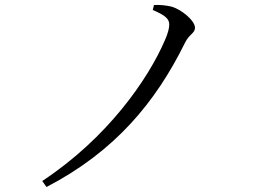

<svg xmlns="http://www.w3.org/2000/svg" viewBox="-20 -728 1040 768"><path d="M657 -630C657 -616 652 -595 640 -568C573 -412 411 -177 149 -4L166 20C441 -123 603 -320 720 -557C737 -592 760 -595 760 -617C760 -645 706 -691 664 -702C642 -707 619 -709 596 -708L591 -688C638 -668 657 -654 657 -630Z"/></svg>

Font: Noto Serif CJK JP
Style: Regular
Weight: 400
Designer: Ryoko NISHIZUKA 西塚涼子 (kana & ideographs); Frank Grießhammer (Latin, Greek & Cyrillic); Wenlong ZHANG 张文龙 (bopomofo); San
Foundry: Adobe Systems Incorporated
Version: Version 1.000;PS 1;hotconv 16.6.53;makeotf.lib2.5.65590